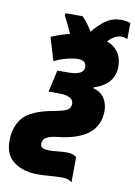

<svg xmlns="http://www.w3.org/2000/svg" viewBox="-147 -739 730 1038"><g transform="rotate(10 217.5 -219.5)"><path d="M321 99Q307 81 267 81Q242 81 217.5 84Q193 87 170 87Q150 87 136.5 81.5Q123 76 123 58Q123 34 143.5 23Q164 12 198 8Q429 -15 429 -175Q429 -215 409 -245Q389 -275 348 -286V-290Q461 -326 461 -424Q461 -516 377 -548Q414 -587 450 -587Q465 -587 483 -579L484 -667Q462 -676 433 -676Q387 -676 351.5 -652Q316 -628 280 -584Q257 -623 224 -659H130L128 -646Q153 -600 173 -553Q125 -542 72 -519L110 -392Q144 -409 179.5 -418Q215 -427 240 -427Q285 -427 285 -390Q285 -346 199 -346H140L113 -226H168Q250 -226 250 -182Q250 -161 233.5 -149.5Q217 -138 161 -128Q37 -106 -6 -56Q-49 -6 -49 73Q-49 152 3 188.5Q55 225 129 225Q164 225 199 222Q234 219 268 219Q304 219 320 237Z"/></g></svg>

Font: Noto Sans Display SemiCondensed Black
Style: Italic
Weight: 900
Width: 4
Designer: Monotype Design team
Foundry: Monotype Imaging Inc.
Version: 1.000